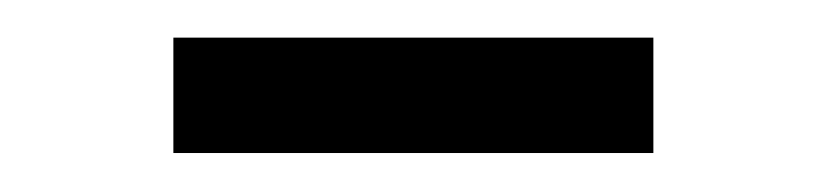

<svg xmlns="http://www.w3.org/2000/svg" viewBox="-20 -524 431 100"><path d="M70.3 -504.4H320.3V-444.3H70.3Z"/></svg>

Font: Markazi Text SemiBold
Style: Regular
Weight: 600
Designer: Borna Izadpanah (Arabic designer), Fiona Ross (Arabic design director) and Florian Runge (Latin designer)
Foundry: Borna Izadpanah and Florian Runge
Version: Version 1.001; ttfautohint (v1.8.3)